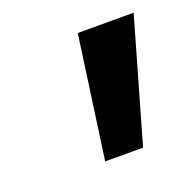

<svg xmlns="http://www.w3.org/2000/svg" viewBox="-62 -775 379 381"><g transform="rotate(-20 127.5 -585.0)"><path d="M101 -456 137 -714H255L181 -456Z"/></g></svg>

Font: Noto Sans Display SemiBold
Style: Italic
Weight: 600
Italic angle: -12°
Designer: Monotype Design Team
Foundry: Monotype Imaging Inc.
Version: Version 2.003